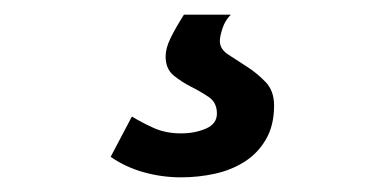

<svg xmlns="http://www.w3.org/2000/svg" viewBox="-20 -23 520 262"><path d="M231 -3Q219 16 212.5 29.5Q206 43 206 54Q206 71 217 80Q228 89 241 95.5Q254 102 265 109.5Q276 117 276 132Q276 146 261 152.5Q246 159 227 159Q206 159 189.5 151.5Q173 144 160 136L131 191Q151 205 176 212Q201 219 227 219Q251 219 273.5 214Q296 209 314 197.5Q332 186 343 167Q354 148 354 121Q354 101 342.5 89Q331 77 317 68Q303 59 291.5 51.5Q280 44 280 33Q280 27 283.5 16Q287 5 295 -3Z"/></svg>

Font: Amaranth
Style: Italic
Weight: 400
Designer: Gesine Todt
Foundry: Gesine Todt
Version: Version 1.001